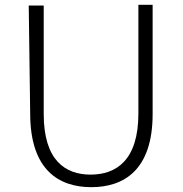

<svg xmlns="http://www.w3.org/2000/svg" viewBox="-20 -750 759 795"><path d="M105 -280C105 -45 225 25 358 25C491 25 612 -44 612 -278V-730H553V-280C553 -86 461 -27 355 -27C251 -27 161 -85 161 -278V-727H99Z"/></svg>

Font: GenEiGothic-pro-Light
Style: Regular
Weight: 300
Designer: Ryoko NISHIZUKA (kana & ideographs); Paul D. Hunt (Latin, Greek & Cyrillic); Wenlong ZHANG (bopomofo); Sandoll Communica
Foundry: Adobe Systems Incorporated; o_tamon
Version: Version 1.000.140830